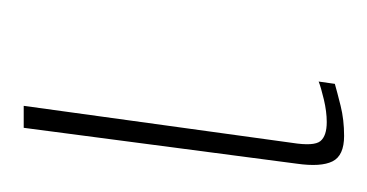

<svg xmlns="http://www.w3.org/2000/svg" viewBox="-96 -482 317 166"><g transform="rotate(90 63.0 -398.5)"><path d="M71 -260 103 -492Q106 -511 101.5 -516.5Q97 -522 85 -522Q76 -522 65.5 -519.5Q55 -517 50 -515L52 -529Q59 -531 71 -534Q83 -537 97 -537Q114 -537 119 -527Q124 -517 121 -496L90 -260Z"/></g></svg>

Font: Genos Thin Thin
Style: Italic
Weight: 250
Italic angle: -8°
Version: Version 1.010